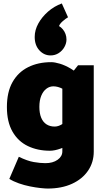

<svg xmlns="http://www.w3.org/2000/svg" viewBox="-20 -862 619 1112"><path d="M273 -541Q299 -541 320 -554.5Q341 -568 353 -589.5Q365 -611 365 -633Q365 -650 359.5 -665Q354 -680 344 -692Q334 -704 322 -711Q326 -724 343 -739Q360 -754 374 -762L338 -842Q294 -826 258.5 -795Q223 -764 202 -726Q181 -688 181 -648Q181 -600 208 -570.5Q235 -541 273 -541ZM523 -484H432L341 -370V15Q341 44 313.5 63.5Q286 83 243 83Q213 83 175.5 76.5Q138 70 89 46L34 174Q58 189 89.5 200Q121 211 153.5 217.5Q186 224 213.5 227Q241 230 256 230Q337 230 397 202.5Q457 175 490 126.5Q523 78 523 16ZM400 -195Q371 -165 346 -147Q321 -129 297 -129Q269 -129 249 -142Q229 -155 218.5 -180.5Q208 -206 208 -243Q208 -281 219 -307.5Q230 -334 248.5 -348Q267 -362 289 -362Q315 -362 343 -347.5Q371 -333 400 -306L451 -413Q423 -445 390 -464.5Q357 -484 327 -493Q297 -502 277 -502Q201 -502 143 -473Q85 -444 52.5 -386.5Q20 -329 20 -242Q20 -156 52.5 -99.5Q85 -43 141.5 -16Q198 11 269 11Q297 11 332.5 -2Q368 -15 400.5 -35.5Q433 -56 451 -78Z"/></svg>

Font: Catamaran Black
Style: Regular
Weight: 900
Designer: Pria Ravichandran
Version: Version 2.000